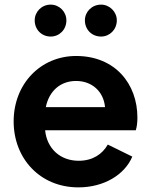

<svg xmlns="http://www.w3.org/2000/svg" viewBox="-20 -798 652 830"><path d="M319 12C430 12 519 -43 552 -121L446 -173C422 -131 380 -103 320 -103C241 -103 183 -155 175 -235H567C572 -250 574 -270 574 -290C574 -435 478 -556 309 -556C156 -556 39 -436 39 -273C39 -114 152 12 319 12ZM130 -710C130 -670 160 -640 199 -640C237 -640 267 -670 267 -710C267 -747 237 -778 199 -778C160 -778 130 -747 130 -710ZM178 -335C193 -407 243 -448 309 -448C378 -448 428 -402 434 -335ZM347 -710C347 -670 377 -640 417 -640C454 -640 485 -670 485 -710C485 -747 454 -778 417 -778C377 -778 347 -747 347 -710Z"/></svg>

Font: Mluvka
Style: Bold
Weight: 700
Designer: Modified by Jiří Krblich, Original typeface by Gumpita Rahayu
Foundry: Gumpita Rahayu & Jiří Krblich
Version: Version 2.000;Glyphs 3.1.1 (3134)